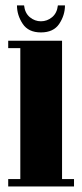

<svg xmlns="http://www.w3.org/2000/svg" viewBox="-20 -670 296 690"><path d="M9.5 0V-26.5H53V-497H9.5V-523.5H203V-26.5H246V0ZM127 -553.5Q82 -553.5 61.5 -584.5Q41 -615.5 41 -650.5H66.5Q69.5 -623 87.2 -608.2Q105 -593.5 127 -593.5Q149.5 -593.5 167.2 -608.2Q185 -623 188 -650.5H213.5Q213.5 -615.5 193 -584.5Q172.5 -553.5 127 -553.5Z"/></svg>

Font: Imbue 50pt Black
Style: Regular
Weight: 900
Designer: Tyler Finck
Foundry: Etcetera Type Company
Version: Version 1.102; ttfautohint (v1.8.3)